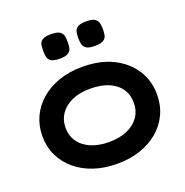

<svg xmlns="http://www.w3.org/2000/svg" viewBox="-127 -809 909 942"><g transform="rotate(-20 327.5 -338.5)"><path d="M329 16Q262 16 207 -2.5Q152 -21 112 -55Q72 -89 50 -135Q28 -181 28 -236Q28 -290 49 -336Q70 -382 109.5 -416.5Q149 -451 204 -470.5Q259 -490 327 -490Q420 -490 486.5 -457Q553 -424 590 -367Q627 -310 627 -237Q627 -181 605 -134.5Q583 -88 543.5 -54.5Q504 -21 449.5 -2.5Q395 16 329 16ZM327 -98Q382 -98 422 -115.5Q462 -133 484 -164.5Q506 -196 506 -238Q506 -280 485.5 -310.5Q465 -341 425 -358.5Q385 -376 326 -376Q270 -376 230.5 -357.5Q191 -339 170 -308Q149 -277 149 -237Q149 -195 170.5 -164Q192 -133 232 -115.5Q272 -98 327 -98ZM422 -565Q390 -565 377 -574.5Q364 -584 361 -599Q358 -614 358 -630Q358 -646 361 -660.5Q364 -675 377.5 -684Q391 -693 423 -693Q455 -693 468 -683.5Q481 -674 484 -659Q487 -644 487 -629Q487 -614 484.5 -599Q482 -584 468.5 -574.5Q455 -565 422 -565ZM239 -565Q207 -565 193.5 -574.5Q180 -584 177.5 -599Q175 -614 175 -630Q175 -646 177.5 -660.5Q180 -675 193.5 -684Q207 -693 239 -693Q271 -693 284.5 -683.5Q298 -674 300.5 -659Q303 -644 303 -629Q303 -614 300.5 -599Q298 -584 284.5 -574.5Q271 -565 239 -565Z"/></g></svg>

Font: Fredoka SemiExpanded Medium
Style: Regular
Weight: 500
Width: 6
Designer: Ben Nathan
Foundry: Milena B. Brandão, Ben Nathan
Version: Version 2.001